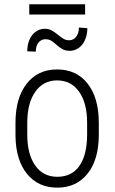

<svg xmlns="http://www.w3.org/2000/svg" viewBox="-20 -860 531 890"><path d="M51.8 -291Q51.8 -405.3 103.5 -471.7Q155.3 -538.1 244.6 -538.1Q334.5 -538.1 386 -472.7Q437.5 -407.2 438 -292.5V-236.3Q438 -120.1 386 -55.2Q334 9.8 245.6 9.8Q157.2 9.8 105.5 -53.7Q53.7 -117.2 51.8 -228.5ZM106.4 -236.3Q106.4 -145 143.3 -92.8Q180.2 -40.5 245.6 -40.5Q312.5 -40.5 347.9 -90.8Q383.3 -141.1 383.8 -234.9V-291Q383.8 -382.3 346.7 -434.8Q309.6 -487.3 244.6 -487.3Q181.6 -487.3 144.5 -436Q107.4 -384.8 106.4 -294.9ZM384.8 -729.5Q384.8 -706.1 378.4 -686.5Q372.1 -667 361.1 -653.3Q350.1 -639.6 335.4 -632.1Q320.8 -624.5 303.7 -624.5Q282.2 -624.5 268.3 -632.8Q254.4 -641.1 242.9 -651.4Q231.4 -661.6 219.7 -669.9Q208 -678.2 190.4 -678.2Q171.4 -678.2 158.7 -662.8Q146 -647.5 146 -620.6L106.4 -622.1Q106.4 -645.5 112.5 -664.8Q118.7 -684.1 129.6 -697.8Q140.6 -711.4 155.5 -719Q170.4 -726.6 188 -726.6Q207 -726.6 220.9 -718.3Q234.9 -710 247.1 -700Q259.3 -689.9 272 -681.6Q284.7 -673.3 301.3 -673.3Q319.8 -673.3 332.8 -689.5Q345.7 -705.6 345.7 -732.4ZM374.5 -792.5H115.7V-840.3H374.5Z"/></svg>

Font: Roboto Condensed Light
Style: Regular
Weight: 300
Designer: Google
Version: Version 2.134; 2016